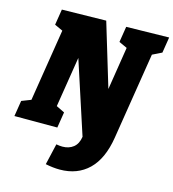

<svg xmlns="http://www.w3.org/2000/svg" viewBox="-147 -821 1060 1176"><g transform="rotate(15 383.5 -232.5)"><path d="M616 -30Q594 107 523 176Q452 245 340 245Q319 245 296.5 242.5Q274 240 250 235L281 101Q292 103 301.5 104Q311 105 320 105Q361 105 389 83Q417 61 424 15L274 -445L223 -126L276 -100L260 0H-12L4 -100L63 -123L136 -581L84 -605L100 -705L380 -710L501 -309L544 -581L492 -605L508 -705L779 -710L763 -610L704 -581Z"/></g></svg>

Font: Bitter Black
Style: Italic
Weight: 900
Italic angle: -9°
Designer: Sol Matas, and Bitter project Authors
Foundry: Sol Matas
Version: Version 2.001